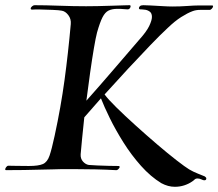

<svg xmlns="http://www.w3.org/2000/svg" viewBox="-57 -654 839 738"><path d="M615 64Q602 64 589 60.5Q576 57 563 50Q522 25 485 -16.5Q448 -58 417.5 -106.5Q387 -155 365 -200Q343 -245 331 -276L267 -203Q262 -158 258.5 -120.5Q255 -83 253 -61Q252 -44 262 -33Q272 -22 284 -20Q295 -19 317 -18Q339 -17 362 -16.5Q385 -16 398 -16Q403 -16 403 -12Q403 -9 398 -4Q393 1 388 0Q354 -2 310 -3Q266 -4 223 -4Q202 -4 182.5 -4Q163 -4 146 -3Q131 -3 101 -2Q71 -1 35.5 -0.5Q0 0 -33 0H-34Q-37 0 -37 -3Q-37 -7 -33 -12Q-29 -17 -25 -17Q-11 -17 4.5 -16.5Q20 -16 54 -16Q91 -16 108 -23.5Q125 -31 133.5 -56Q142 -81 153 -132Q177 -243 191 -346Q205 -449 215 -561Q217 -581 205.5 -596Q194 -611 180 -613Q170 -615 145.5 -616Q121 -617 98 -617.5Q75 -618 67 -617Q61 -617 61 -621Q61 -625 66 -629.5Q71 -634 76 -634Q117 -634 171.5 -632Q226 -630 274 -630Q291 -630 318 -630.5Q345 -631 372.5 -632Q400 -633 419.5 -633.5Q439 -634 441 -634Q445 -634 445 -630Q445 -626 442 -622Q439 -618 434 -618Q427 -618 418.5 -619Q410 -620 394 -620Q374 -620 360.5 -613.5Q347 -607 337 -587.5Q327 -568 316 -529Q311 -510 304 -469Q297 -428 289.5 -375Q282 -322 275 -267Q325 -323 376 -382.5Q427 -442 477 -500Q506 -532 516.5 -554Q527 -576 527 -589Q527 -603 519 -609Q511 -615 501.5 -616.5Q492 -618 487 -618H483Q477 -618 477 -623Q477 -627 481 -630.5Q485 -634 494 -634Q501 -634 521.5 -633Q542 -632 566 -630.5Q590 -629 605 -629Q636 -629 662.5 -631Q689 -633 706 -633H759Q762 -633 762 -630Q762 -626 757.5 -621Q753 -616 749 -616Q729 -616 712.5 -616Q696 -616 683 -611Q664 -604 639.5 -588.5Q615 -573 587 -546Q561 -522 521 -480.5Q481 -439 435.5 -390Q390 -341 345 -291Q358 -273 390 -241.5Q422 -210 463.5 -172.5Q505 -135 546.5 -99.5Q588 -64 621.5 -38Q655 -12 670 -3Q685 6 704 13.5Q723 21 730 24Q736 28 736 32Q736 39 728 39Q724 39 717 35.5Q710 32 702 32Q695 32 690.5 36.5Q686 41 681 44Q668 53 651 58.5Q634 64 615 64Z"/></svg>

Font: Tapestry
Style: Regular
Weight: 400
Designer: Robert E. Leuschke
Foundry: Robert E. Leuschke
Version: Version 1.010; ttfautohint (v1.8.4.7-5d5b)